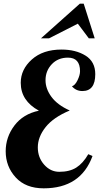

<svg xmlns="http://www.w3.org/2000/svg" viewBox="-20 -1020 539 1046"><path d="M461 -180 484 -170Q420 6 218 6Q120 6 65.5 -53.5Q11 -113 11 -196Q11 -273 58.5 -336Q106 -399 192 -417Q93 -471 93 -569Q93 -642 153.5 -696Q214 -750 315 -750Q393 -750 446 -717Q499 -684 499 -616Q499 -524 429 -524Q394 -524 372 -550Q389 -555 402.5 -583Q416 -611 416 -632Q416 -706 350 -706Q296 -706 262 -670Q228 -634 228 -583Q228 -536 260.5 -492Q293 -448 360 -418Q271 -381 228.5 -327.5Q186 -274 186 -217Q186 -162 220.5 -123Q255 -84 303 -84Q359 -84 395.5 -107Q432 -130 461 -180ZM496 -811H464L404 -891L247 -811H203L415 -1000H436Z"/></svg>

Font: Lobster 1.3
Style: Regular
Weight: 400
Designer: Pablo Impallari
Foundry: Pablo Impallari. www.impallari.com
Version: Version 1.003 2010